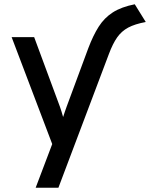

<svg xmlns="http://www.w3.org/2000/svg" viewBox="-20 -685 702 899"><path d="M147 194 224.5 -10.5 34.5 -511H140L260.5 -185.5Q264.5 -174.5 268.2 -162.2Q272 -150 275.5 -137Q279.5 -150 283.8 -162.2Q288 -174.5 292 -185.5L393.5 -459.5Q416 -519 442.2 -560.2Q468.5 -601.5 508.2 -627Q548 -652.5 611 -665L662.5 -582Q611.5 -572.5 580.2 -555.8Q549 -539 528.5 -509.8Q508 -480.5 490 -432.5L253.5 194Z"/></svg>

Font: Overpass Mono Light SemiBold
Style: Regular
Weight: 600
Monospace: yes
Version: Version 4.000